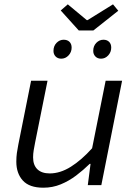

<svg xmlns="http://www.w3.org/2000/svg" viewBox="-20 -862 640 894"><path d="M181.6 12Q116.8 12 86.4 -21.3Q56 -54.6 56 -109.2Q56 -130.6 58.6 -149.7Q61.3 -168.8 65.3 -188.7L124.8 -486.1H201.3L143.3 -197.4Q139.7 -178.7 136.9 -162.3Q134.1 -145.9 134.1 -129.3Q134.1 -93.2 154.1 -73.8Q174.1 -54.5 211.5 -54.5Q260.5 -54.5 310.1 -85.7Q359.7 -116.9 408.9 -171.7L471.9 -486.1H548.5L451.8 0H388.8L401.6 -99H397.6Q368.3 -70.3 334.7 -44.8Q301.1 -19.4 263 -3.7Q225 12 181.6 12ZM265.3 -588.8Q248.9 -588.8 238.9 -599.1Q229 -609.4 229 -625.1Q229 -647.6 243.2 -662.3Q257.4 -677 276.4 -677Q293.6 -677 303.5 -667.3Q313.5 -657.5 313.5 -640.2Q313.5 -619.3 299.2 -604Q285 -588.8 265.3 -588.8ZM450.4 -588.8Q434 -588.8 424.1 -599.1Q414.1 -609.4 414.1 -625.1Q414.1 -647.6 428.3 -662.3Q442.6 -677 461.6 -677Q478 -677 487.9 -667.3Q497.9 -657.5 497.9 -640.2Q497.9 -619.3 483.8 -604Q469.8 -588.8 450.4 -588.8ZM346.9 -720 262.8 -813.2 295.7 -841.8 383.9 -768.4H387.9L506.2 -841.8L530.7 -812L414.6 -720Z"/></svg>

Font: SourceCodeVF
Style: Italic
Weight: 200
Italic angle: -11°
Monospace: yes
Designer: Paul D. Hunt, Teo Tuominen
Foundry: Adobe
Version: Version 1.026;hotconv 1.1.0;makeotfexe 2.6.0